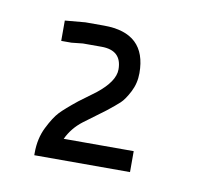

<svg xmlns="http://www.w3.org/2000/svg" viewBox="-41 -604 332 316"><g transform="rotate(10 125.0 -446.0)"><path d="M110 -561Q181 -561 181 -494Q181 -477 173.5 -462.5Q166 -448 159 -441.5Q152 -435 138 -424L103 -398Q86 -385 77 -366H194V-331H34V-335Q34 -359 43.5 -378Q53 -397 61.5 -406Q70 -415 90 -431L117 -451Q146 -474 146 -494Q146 -526 112 -526H81L62 -524H45V-558L79 -561Z"/></g></svg>

Font: Bhavuka
Style: Regular
Weight: 400
Version: 2.94.0; ttfautohint (v1.2) -l 7 -r 28 -G 50 -x 13 -D deva -f